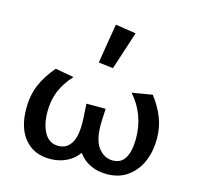

<svg xmlns="http://www.w3.org/2000/svg" viewBox="-104 -822 968 938"><g transform="rotate(15 379.5 -352.5)"><path d="M707 -223Q707 -161 685 -109Q663 -57 619.5 -25.5Q576 6 514 6Q467 6 430 -12Q393 -30 370 -63Q346 -29 308.5 -11.5Q271 6 227 6Q145 6 98.5 -49.5Q52 -105 52 -203Q52 -269 74 -321.5Q96 -374 141 -427L235 -410Q195 -366 175.5 -319.5Q156 -273 156 -215Q156 -149 180 -107.5Q204 -66 250 -66Q290 -66 312.5 -99Q335 -132 335 -202Q335 -221 334 -231L330 -301H427L424 -236Q421 -146 451 -106Q481 -66 525 -66Q568 -66 588 -101Q608 -136 608 -198Q608 -321 529 -410L632 -427Q667 -381 687 -332Q707 -283 707 -223ZM336 -511 369 -711 473 -695 410 -502Z"/></g></svg>

Font: Ysabeau Semibold
Style: Regular
Weight: 600
Designer: Christian Thalmann (Catharsis Fonts)
Version: Version 0.003